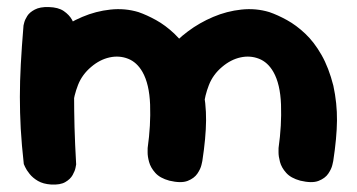

<svg xmlns="http://www.w3.org/2000/svg" viewBox="-20 -519 1001 539"><path d="M455.5 -11.8Q429 -19 415.9 -33.8Q402.8 -48.5 398.5 -64.4Q394.2 -80.2 394.4 -91.9Q394.5 -103.5 394.5 -103.5Q403.5 -167.2 401.4 -225.2Q399.2 -283.2 380 -317Q364.2 -344.5 339.5 -354.1Q314.8 -363.8 287.5 -357.8Q260.2 -351.8 236 -331.2Q210.5 -309.8 199 -280.4Q187.5 -251 184.4 -221.1Q181.2 -191.2 179.8 -168Q179.5 -142.5 179.2 -126.1Q179 -109.8 179.6 -98.2Q180.2 -86.8 179.5 -74.8Q179.5 -74.8 179.1 -68Q178.8 -61.2 174.9 -52Q171 -42.8 160 -35.4Q149 -28 126.8 -26.2Q108.8 -25.2 94.5 -35.1Q80.2 -45 72.1 -55Q64 -65 64 -65Q54.2 -79.5 52.8 -93.8Q51.2 -108 52.1 -128.1Q53 -148.2 50 -179.5Q45.5 -218 45.1 -245.4Q44.8 -272.8 48.5 -294.4Q52.2 -316 61.2 -336.2Q70.2 -356.5 86.2 -380Q108 -407 140.2 -431.1Q172.5 -455.2 210.9 -471.5Q249.2 -487.8 290 -492.1Q330.8 -496.5 368.8 -485Q392 -477 418.1 -462.6Q444.2 -448.2 469.4 -424.5Q494.5 -400.8 515 -364.9Q535.5 -329 548.2 -278.5Q559 -229 558.5 -180.5Q558 -132 548 -67Q548 -67 545.5 -55.9Q543 -44.8 534.1 -31.6Q525.2 -18.5 506.8 -11.2Q488.2 -4 455.5 -11.8ZM123.2 -1Q101.2 -2.5 86.6 -11Q72 -19.5 63 -30.9Q54 -42.2 50.4 -50.4Q46.8 -58.5 46.8 -58.5Q40.8 -112.5 38.2 -158Q35.8 -203.5 35.8 -246.9Q35.8 -290.2 38.4 -338.8Q41 -387.2 46 -447.5Q46 -447.5 48 -455.6Q50 -463.8 56.5 -474.1Q63 -484.5 77.8 -492.2Q92.5 -500 117 -499.2Q143.8 -498.5 159.1 -487.9Q174.5 -477.2 182.1 -463.6Q189.8 -450 192.1 -439.8Q194.5 -429.5 194.5 -429.5Q191.2 -380.8 189.6 -338Q188 -295.2 188 -252.5Q188 -209.8 189.2 -162.2Q190.5 -114.8 193.8 -57.5Q193.8 -57.5 192.1 -48.5Q190.5 -39.5 184 -27.8Q177.5 -16 163.2 -7.8Q149 0.5 123.2 -1ZM823 -11.8Q796.5 -19 783.4 -33.8Q770.2 -48.5 766 -64.4Q761.8 -80.2 761.9 -91.9Q762 -103.5 762 -103.5Q771 -167.2 768.9 -225.2Q766.8 -283.2 747.5 -317Q731.8 -344.5 707 -354.1Q682.2 -363.8 655 -357.8Q627.8 -351.8 603.5 -331.2Q578 -309.8 566.5 -280.4Q555 -251 551.9 -221.1Q548.8 -191.2 547.2 -168Q547 -142.5 546.8 -128Q546.5 -113.5 546 -103.8Q545.5 -94 543.8 -81Q543.8 -81 543.4 -73.8Q543 -66.5 539.1 -56.8Q535.2 -47 524.5 -39.2Q513.8 -31.5 492.2 -30Q473.8 -29 459.9 -38.6Q446 -48.2 438.4 -58.1Q430.8 -68 430.8 -68Q423.5 -80.5 421.8 -94.9Q420 -109.2 420.4 -129.8Q420.8 -150.2 419.5 -179.8Q415 -218.2 414.2 -245.6Q413.5 -273 416.8 -294.5Q420 -316 428.9 -336.2Q437.8 -356.5 453.8 -380Q475.5 -407 507.8 -431.1Q540 -455.2 578.4 -471.5Q616.8 -487.8 657.5 -492.1Q698.2 -496.5 736.2 -485Q759.5 -477 785.6 -462.6Q811.8 -448.2 836.9 -424.5Q862 -400.8 882.5 -364.9Q903 -329 915.8 -278.5Q926.5 -229 926 -180.5Q925.5 -132 915.5 -67Q915.5 -67 913 -55.9Q910.5 -44.8 901.6 -31.6Q892.8 -18.5 874.2 -11.2Q855.8 -4 823 -11.8Z"/></svg>

Font: Sour Gummy Black
Style: Regular
Weight: 900
Version: Version 1.000